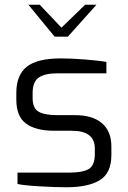

<svg xmlns="http://www.w3.org/2000/svg" viewBox="-20 -786 540 812"><path d="M54 -8V-56H273Q329 -56 355 -71Q381 -86 381 -134V-158Q381 -233 284 -233H209Q132 -233 90.5 -263Q49 -293 49 -365V-393Q49 -469 93.5 -504Q138 -539 237 -539Q280 -539 338.5 -534.5Q397 -530 430 -524V-476H224Q170 -476 144 -458Q118 -440 118 -393V-371Q118 -328 143.5 -313.5Q169 -299 222 -299H298Q371 -299 411 -265Q451 -231 451 -167V-130Q451 -54 402 -24Q353 6 260 6Q215 6 147 2Q79 -2 54 -8ZM100 -766H148L240 -669L340 -766H388L267 -631H211Z"/></svg>

Font: Exo
Style: Regular
Weight: 400
Designer: Natanael Gama
Foundry: Natanael Gama
Version: Version 1.500; ttfautohint (v1.6)